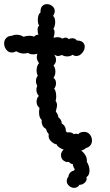

<svg xmlns="http://www.w3.org/2000/svg" viewBox="-41 -735 530 929"><path d="M366 -97Q383 -97 393.5 -84.5Q404 -72 404 -55Q404 -42 397 -32.5Q390 -23 376 -19Q365 -10 352 -6Q365 3 373 17.5Q381 32 379 48Q384 55 388 66.5Q392 78 392 90Q392 114 377 122Q382 136 370 148Q358 160 344 159Q334 174 318 174Q304 174 293 164Q282 154 282 141Q282 129 290 120Q291 109 298.5 100.5Q306 92 316 91L321 84Q314 76 311 59Q298 57 292 48L284 49Q277 49 272 45Q263 41 258.5 33Q254 25 254 16Q254 0 267 -11Q255 -15 244.5 -22.5Q234 -30 234 -36Q220 -38 205.5 -52Q191 -66 195 -86Q184 -98 182 -111Q170 -117 164.5 -129Q159 -141 161 -154Q148 -166 148 -190Q148 -199 150 -213Q136 -224 136 -243Q136 -260 147 -271Q135 -283 135 -302Q135 -309 139 -319Q133 -331 133 -343Q133 -359 142 -368Q136 -380 136 -394Q136 -406 139.5 -415.5Q143 -425 148 -430Q137 -443 137 -458Q137 -466 140 -475Q131 -472 120 -472Q103 -472 95 -479Q83 -476 74 -476Q56 -476 37 -487Q27 -481 16 -481Q0 -481 -10.5 -494.5Q-21 -508 -21 -525Q-21 -540 -11.5 -550.5Q-2 -561 16 -562Q28 -567 38 -567Q58 -567 73 -557Q86 -562 102 -562Q116 -562 124 -557Q125 -561 132.5 -564.5Q140 -568 145 -567Q141 -576 141 -591Q141 -609 149 -610Q142 -620 142 -639Q142 -665 155 -675Q154 -695 163 -705Q172 -715 186 -715Q200 -715 212 -705.5Q224 -696 224 -681Q224 -671 216 -658Q226 -649 226 -628Q226 -619 223.5 -609.5Q221 -600 217 -595Q223 -591 223 -579Q223 -569 218 -552Q227 -555 237 -555Q252 -555 260 -548Q270 -553 276 -553Q286 -553 292 -545Q299 -550 309 -550Q323 -550 331 -539Q350 -539 359.5 -530.5Q369 -522 369 -509Q369 -493 356.5 -478.5Q344 -464 328 -464Q319 -464 310 -470Q300 -462 284 -462Q269 -462 259 -469Q246 -464 240 -464Q232 -464 221 -471Q230 -459 230 -445Q230 -430 218 -418Q227 -406 227 -388Q227 -372 218 -358Q230 -350 230 -332Q230 -317 221 -306Q231 -295 231 -267Q231 -255 228 -247Q235 -237 235 -226Q235 -220 232.5 -210.5Q230 -201 229 -195Q241 -181 241 -168Q258 -155 258 -137Q278 -126 278 -100Q280 -97 282 -96Q284 -95 285 -94L292 -95Q307 -95 316 -86Q324 -88 329 -88Q332 -88 340 -86Q341 -91 345.5 -93Q350 -95 356 -96Q360 -97 366 -97Z"/></svg>

Font: Pangolin
Style: Regular
Weight: 400
Designer: Kevin Burke
Foundry: Google, Inc.
Version: Version 1.101